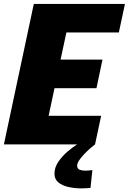

<svg xmlns="http://www.w3.org/2000/svg" viewBox="-22 -758 676 1008"><path d="M235.5 -587.5 346 -678.5 284.5 -391 251 -445H516L484.5 -295H219.5L275.5 -348.5L214 -59L142.5 -150H509L477 0H-1.5L155.5 -737.5H634L602 -587.5ZM463 135 453 228.5Q442.5 229.5 430.8 230.2Q419 231 406 231Q370 231 337.5 223.8Q305 216.5 284.5 199.8Q264 183 264 154Q264 120.5 285 90.2Q306 60 334 36.5Q362 13 383 0H477Q467 7.5 451.2 21.2Q435.5 35 419.8 51.5Q404 68 393.5 83.8Q383 99.5 383 111Q383 128 395.8 133Q408.5 138 426.5 138Q435.5 138 445.2 137Q455 136 463 135Z"/></svg>

Font: Epilogue Black
Style: Italic
Weight: 900
Italic angle: -12°
Designer: Tyler Finck
Foundry: Etcetera Type Co
Version: Version 2.111